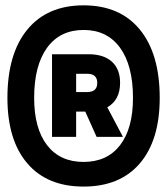

<svg xmlns="http://www.w3.org/2000/svg" viewBox="-20 -706 626 719"><path d="M293 -7.3Q156.7 -7.3 82.3 -94.2Q7.8 -181.2 7.8 -339.4Q7.8 -504.4 82.3 -595.2Q156.7 -686 293 -686Q429.2 -686 503.7 -595.2Q578.1 -504.4 578.1 -339.4Q578.1 -181.2 503.7 -94.2Q429.2 -7.3 293 -7.3ZM293 -99.6Q381.3 -99.6 429.7 -162.4Q478 -225.1 478 -339.4Q478 -460.4 429.7 -527.1Q381.3 -593.8 293 -593.8Q204.6 -593.8 156.2 -527.1Q107.9 -460.4 107.9 -339.4Q107.9 -225.1 156.2 -162.4Q204.6 -99.6 293 -99.6ZM174.8 -193.4V-502.9H311.5Q368.2 -502.9 398.9 -475.1Q429.7 -447.3 429.7 -396Q429.7 -331.5 381.8 -304.2L440.4 -193.4H341.8L299.3 -288.1H265.1V-193.4ZM265.1 -361.3H306.6Q344.2 -361.3 344.2 -395.5Q344.2 -429.7 306.6 -429.7H265.1Z"/></svg>

Font: CaskaydiaCove NFP SemiBold
Style: Regular
Weight: 600
Designer: Aaron Bell
Foundry: Saja Typeworks
Version: Version 2111.001; VTT 6.35;Nerd Fonts 3.1.1